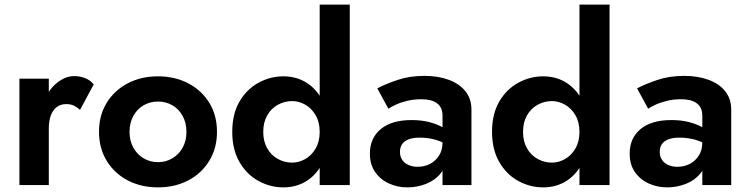

<svg xmlns="http://www.w3.org/2000/svg" viewBox="-20 -800 3237 830"><path d="M191 -460H64V0H191ZM326 -325 385 -435Q371 -453 348.5 -462Q326 -471 301 -471Q265 -471 231 -445.5Q197 -420 176 -377.5Q155 -335 155 -280L191 -244Q191 -277 199.5 -300.5Q208 -324 225 -337Q242 -350 266 -350Q286 -350 299.5 -343.5Q313 -337 326 -325Z M408 -230Q408 -159 441.5 -104.5Q475 -50 532.5 -20Q590 10 663 10Q736 10 793.5 -20Q851 -50 884.5 -104.5Q918 -159 918 -230Q918 -302 884.5 -356Q851 -410 793.5 -440Q736 -470 663 -470Q590 -470 532.5 -440Q475 -410 441.5 -356Q408 -302 408 -230ZM540 -230Q540 -269 556.5 -299Q573 -329 601 -345Q629 -361 663 -361Q697 -361 725 -345Q753 -329 769.5 -299Q786 -269 786 -230Q786 -191 769.5 -161.5Q753 -132 725 -115.5Q697 -99 663 -99Q629 -99 601 -115.5Q573 -132 556.5 -161.5Q540 -191 540 -230Z M1362 -780V0H1492V-780ZM984 -230Q984 -154 1015 -100Q1046 -46 1097 -18Q1148 10 1205 10Q1263 10 1307.5 -19Q1352 -48 1377.5 -102Q1403 -156 1403 -230Q1403 -305 1377.5 -358.5Q1352 -412 1307.5 -441Q1263 -470 1205 -470Q1148 -470 1097 -442Q1046 -414 1015 -360.5Q984 -307 984 -230ZM1118 -230Q1118 -271 1135 -301Q1152 -331 1181 -347Q1210 -363 1243 -363Q1272 -363 1299.5 -347.5Q1327 -332 1344.5 -302Q1362 -272 1362 -230Q1362 -188 1344.5 -158Q1327 -128 1299.5 -112.5Q1272 -97 1243 -97Q1210 -97 1181 -113Q1152 -129 1135 -159Q1118 -189 1118 -230Z M1709 -143Q1709 -163 1718 -176.5Q1727 -190 1746 -197.5Q1765 -205 1795 -205Q1832 -205 1865.5 -195Q1899 -185 1926 -165V-225Q1916 -237 1893 -250Q1870 -263 1836.5 -272Q1803 -281 1759 -281Q1673 -281 1626 -242Q1579 -203 1579 -136Q1579 -89 1601.5 -56.5Q1624 -24 1661 -7Q1698 10 1741 10Q1783 10 1821.5 -5Q1860 -20 1884.5 -50Q1909 -80 1909 -124L1893 -184Q1893 -151 1878 -127.5Q1863 -104 1839 -91.5Q1815 -79 1785 -79Q1764 -79 1746.5 -86.5Q1729 -94 1719 -108.5Q1709 -123 1709 -143ZM1659 -330Q1669 -337 1690 -347Q1711 -357 1740 -364Q1769 -371 1801 -371Q1822 -371 1839 -367Q1856 -363 1868.5 -354Q1881 -345 1887 -331.5Q1893 -318 1893 -299V0H2018V-326Q2018 -373 1992 -405.5Q1966 -438 1920 -455Q1874 -472 1815 -472Q1751 -472 1699 -454.5Q1647 -437 1611 -418Z M2485 -780V0H2615V-780ZM2107 -230Q2107 -154 2138 -100Q2169 -46 2220 -18Q2271 10 2328 10Q2386 10 2430.5 -19Q2475 -48 2500.5 -102Q2526 -156 2526 -230Q2526 -305 2500.5 -358.5Q2475 -412 2430.5 -441Q2386 -470 2328 -470Q2271 -470 2220 -442Q2169 -414 2138 -360.5Q2107 -307 2107 -230ZM2241 -230Q2241 -271 2258 -301Q2275 -331 2304 -347Q2333 -363 2366 -363Q2395 -363 2422.5 -347.5Q2450 -332 2467.5 -302Q2485 -272 2485 -230Q2485 -188 2467.5 -158Q2450 -128 2422.5 -112.5Q2395 -97 2366 -97Q2333 -97 2304 -113Q2275 -129 2258 -159Q2241 -189 2241 -230Z M2832 -143Q2832 -163 2841 -176.5Q2850 -190 2869 -197.5Q2888 -205 2918 -205Q2955 -205 2988.5 -195Q3022 -185 3049 -165V-225Q3039 -237 3016 -250Q2993 -263 2959.5 -272Q2926 -281 2882 -281Q2796 -281 2749 -242Q2702 -203 2702 -136Q2702 -89 2724.5 -56.5Q2747 -24 2784 -7Q2821 10 2864 10Q2906 10 2944.5 -5Q2983 -20 3007.5 -50Q3032 -80 3032 -124L3016 -184Q3016 -151 3001 -127.5Q2986 -104 2962 -91.5Q2938 -79 2908 -79Q2887 -79 2869.5 -86.5Q2852 -94 2842 -108.5Q2832 -123 2832 -143ZM2782 -330Q2792 -337 2813 -347Q2834 -357 2863 -364Q2892 -371 2924 -371Q2945 -371 2962 -367Q2979 -363 2991.5 -354Q3004 -345 3010 -331.5Q3016 -318 3016 -299V0H3141V-326Q3141 -373 3115 -405.5Q3089 -438 3043 -455Q2997 -472 2938 -472Q2874 -472 2822 -454.5Q2770 -437 2734 -418Z"/></svg>

Font: Jost SemiBold
Style: Regular
Weight: 600
Version: Version 3.710